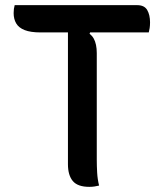

<svg xmlns="http://www.w3.org/2000/svg" viewBox="-20 -720 640 746"><path d="M37 -700H513Q541 -700 552 -681Q563 -662 563 -633Q563 -621 561.5 -611Q560 -601 558 -594H138Q99 -594 76 -603Q53 -612 43 -629Q33 -646 33 -669Q33 -678 34 -685.5Q35 -693 37 -700ZM365 1Q356 3 347.5 4.5Q339 6 327 6Q282 6 263 -16.5Q244 -39 244 -82Q244 -149 244 -216Q244 -283 244 -349.5Q244 -416 244 -483.5Q244 -551 244 -618H340L328 -589Q338 -581 344 -570.5Q350 -560 353 -545.5Q356 -531 356 -514Q356 -447 356 -378.5Q356 -310 356 -240.5Q356 -171 356 -100Q356 -75 357.5 -49Q359 -23 365 1Z"/></svg>

Font: Recursive Casual Medium
Style: Regular
Weight: 500
Version: Version 1.047